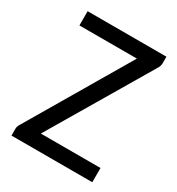

<svg xmlns="http://www.w3.org/2000/svg" viewBox="-156 -743 781 845"><g transform="rotate(30 234.0 -321.0)"><path d="M444.3 -641.6V-608.9Q444.3 -593.3 435.1 -579.6L134.8 -72.3H438V0H27.3V-34.7Q27.3 -42 29.8 -48.3Q32.2 -54.7 36.1 -60.5L335.9 -569.3H43.9V-641.6Z"/></g></svg>

Font: Carlito
Style: Regular
Weight: 400
Designer: Lukasz Dziedzic
Foundry: tyPoland Lukasz Dziedzic
Version: Version 1.104